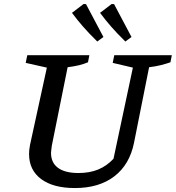

<svg xmlns="http://www.w3.org/2000/svg" viewBox="-20 -940 889 971"><path d="M359 11Q249 11 188 -34.5Q127 -80 127 -161Q127 -171 128 -182Q129 -193 132 -208L217 -598L110 -622L118 -661H432L425 -625Q404 -616 379 -610Q354 -604 322 -600L242 -203Q241 -191 239.5 -182.5Q238 -174 238 -167Q238 -117 273.5 -91Q309 -65 377 -65Q433 -65 476 -82.5Q519 -100 554 -137L652 -598L550 -622L558 -661H849L842 -625Q819 -617 793 -610.5Q767 -604 734 -600L658 -219Q636 -108 558.5 -48.5Q481 11 359 11ZM472 -730Q430 -771 400 -805.5Q370 -840 344 -875L403 -920L415 -919L503 -753ZM614 -730Q572 -771 542 -805.5Q512 -840 486 -875L545 -920L557 -919L645 -753Z"/></svg>

Font: Piazzolla Thin SemiBold
Style: Italic
Weight: 600
Italic angle: -11.3°
Version: Version 2.005